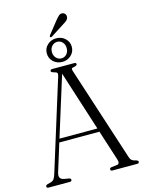

<svg xmlns="http://www.w3.org/2000/svg" viewBox="-146 -1100 882 1183"><g transform="rotate(-15 295.0 -508.0)"><path d="M160.5 -10.5Q160.5 0 148.5 0H12Q0 0 0 -10.5Q0 -17.5 10.5 -21.5L34.5 -28Q46.5 -31.5 54 -41.2Q61.5 -51 69 -76L247.5 -649.5Q251.5 -662.5 247.2 -668.5Q243 -674.5 227.5 -677.5Q210 -683 210 -689.5Q210 -700 223 -700H363.5Q376 -700 376 -689.5Q376 -682.5 359.5 -678Q344.5 -676 341.2 -671.8Q338 -667.5 342 -656L537 -55Q542 -39 551.2 -32Q560.5 -25 577 -22Q590 -18.5 590 -10.5Q590 0 577.5 0H420Q407.5 0 407.5 -10.5Q407.5 -19 420 -21.5L455.5 -25.5Q475.5 -28 466.5 -57.5L404 -251.5H148L94 -78Q86.5 -54 92.8 -42.5Q99 -31 117 -27L149 -21.5Q160.5 -19 160.5 -10.5ZM155 -274H397L274.5 -656.5ZM325.5 -982.5Q339.5 -1000 350 -1009Q360.5 -1018 374.5 -1015Q385.5 -1012 390.8 -1003.2Q396 -994.5 394 -985Q392 -973 382.2 -964.5Q372.5 -956 357.5 -947.5L272.5 -893Q265.5 -889 262 -893.5Q259 -898 264 -905ZM295.5 -726Q262 -726 238.8 -747.5Q215.5 -769 215.5 -801.5Q215.5 -833.5 238.8 -855Q262 -876.5 295.5 -876.5Q328.5 -876.5 351.8 -854.8Q375 -833 375 -801.5Q375 -769.5 351.8 -747.8Q328.5 -726 295.5 -726ZM295.5 -854Q276 -854 262 -839.2Q248 -824.5 248 -801.5Q248 -778.5 262 -763.5Q276 -748.5 295.5 -748.5Q315.5 -748.5 329 -763.5Q342.5 -778.5 342.5 -801.5Q342.5 -824.5 329 -839.2Q315.5 -854 295.5 -854Z"/></g></svg>

Font: Fraunces 144pt Soft Light
Style: Regular
Weight: 300
Version: Version 1.000;[0bf87f6ff]